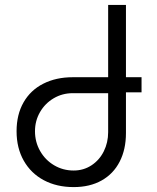

<svg xmlns="http://www.w3.org/2000/svg" viewBox="-20 -745 640 782"><path d="M47.5 -210.5Q47.5 -278.5 76 -328.2Q104.5 -378 156.5 -404.2Q208.5 -430.5 276.5 -430.5H420.5V-725H493V-430.5H556.5V-369H493V-203Q493 -136.5 467.5 -86.8Q442 -37 394 -10Q346 17 280 17Q211 17 158.5 -11Q106 -39 76.8 -90.5Q47.5 -142 47.5 -210.5ZM280 -50.5Q320.5 -50.5 352.8 -71.8Q385 -93 402.8 -128.8Q420.5 -164.5 420.5 -206.5V-365.5H276.5Q234 -365.5 198.8 -344.8Q163.5 -324 143 -288.5Q122.5 -253 122.5 -210.5Q122.5 -166.5 143.5 -129.8Q164.5 -93 200.5 -71.8Q236.5 -50.5 280 -50.5Z"/></svg>

Font: JuliaMono Light
Style: Regular
Weight: 300
Monospace: yes
Designer: cormullion
Foundry: corm
Version: Version 0.054; ttfautohint (v1.8.4)